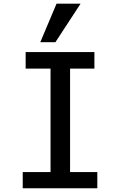

<svg xmlns="http://www.w3.org/2000/svg" viewBox="-20 -1002 640 1022"><path d="M101 -86H249V-637H116.5V-725H482.5V-637H353V-86H498V0H101ZM194.5 -777.5 281 -982.5H409L275 -777.5Z"/></svg>

Font: JuliaMono Medium
Style: Regular
Weight: 500
Monospace: yes
Designer: cormullion
Foundry: corm
Version: Version 0.054; ttfautohint (v1.8.4)